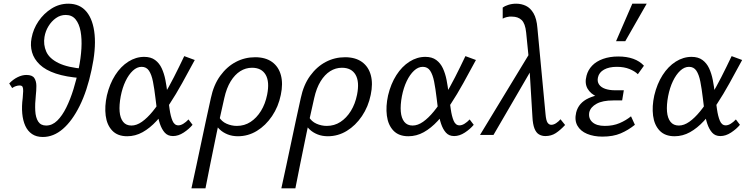

<svg xmlns="http://www.w3.org/2000/svg" viewBox="-20 -731 4060 1040"><path d="M103 -200Q105 -222 105.5 -237Q106 -252 102.5 -260Q99 -268 86 -268Q77 -268 66 -264.5Q55 -261 46 -254L30 -279Q51 -301 75.5 -313Q100 -325 123 -325Q155 -325 166 -308Q177 -291 177 -265.5Q177 -240 174 -214Q169 -168 171 -131Q173 -94 187 -72.5Q201 -51 230 -51Q263 -51 290 -77.5Q317 -104 339 -148.5Q361 -193 378 -248Q395 -303 406 -358Q418 -416 421 -468.5Q424 -521 416.5 -561.5Q409 -602 389.5 -626Q370 -650 336 -650Q307 -650 283 -633Q259 -616 242.5 -589Q226 -562 221 -531Q214 -489 230.5 -451.5Q247 -414 297 -389.5Q347 -365 436 -358L420 -308Q338 -314 282.5 -332.5Q227 -351 195.5 -381Q164 -411 153.5 -448Q143 -485 151 -525Q160 -574 188.5 -616Q217 -658 259 -684.5Q301 -711 350 -711Q413 -711 449 -667Q485 -623 492.5 -543Q500 -463 476 -353Q452 -239 411.5 -157.5Q371 -76 320.5 -32.5Q270 11 212 11Q177 11 153.5 -5Q130 -21 117 -49.5Q104 -78 100.5 -116.5Q97 -155 103 -200Z M669 7Q617 7 588 -23.5Q559 -54 552.5 -104.5Q546 -155 559 -214Q574 -277 604 -324Q634 -371 675 -397Q716 -423 761 -423Q797 -423 820 -406Q843 -389 856 -361Q869 -333 876 -297.5Q883 -262 887 -224Q893 -180 898.5 -140.5Q904 -101 914.5 -76.5Q925 -52 946 -52Q959 -52 973.5 -61Q988 -70 1001 -84L1023 -55Q1004 -32 975 -13Q946 6 917 6Q889 6 872.5 -12.5Q856 -31 846 -61Q836 -91 831 -127.5Q826 -164 822 -200Q816 -251 808.5 -289Q801 -327 787 -348Q773 -369 747 -369Q722 -369 699.5 -348Q677 -327 660 -291.5Q643 -256 634 -210Q625 -162 628 -126.5Q631 -91 647 -71Q663 -51 692 -51Q720 -51 749 -71.5Q778 -92 807 -127.5Q836 -163 865 -210.5Q894 -258 922 -313Q950 -368 978 -427L1035 -406Q1000 -341 966.5 -280.5Q933 -220 898.5 -167.5Q864 -115 828 -76Q792 -37 752.5 -15Q713 7 669 7Z M1017 289Q1031 225 1044 164.5Q1057 104 1069.5 44.5Q1082 -15 1095 -75.5Q1108 -136 1122 -199Q1137 -271 1173 -320.5Q1209 -370 1257.5 -395.5Q1306 -421 1362 -421Q1418 -421 1453.5 -395.5Q1489 -370 1501.5 -324Q1514 -278 1501 -217Q1488 -153 1453.5 -102Q1419 -51 1371.5 -22Q1324 7 1269 7Q1238 7 1213 -3Q1188 -13 1170.5 -29.5Q1153 -46 1144 -66L1166 -98Q1180 -73 1207 -61Q1234 -49 1263 -49Q1304 -49 1337 -70.5Q1370 -92 1393.5 -130Q1417 -168 1427 -218Q1441 -288 1419 -326Q1397 -364 1345 -364Q1311 -364 1281.5 -345.5Q1252 -327 1229.5 -290.5Q1207 -254 1195 -200Q1181 -137 1171 -92.5Q1161 -48 1153.5 -10.5Q1146 27 1137.5 67.5Q1129 108 1118.5 160.5Q1108 213 1093 289Z M1504 289Q1518 225 1531 164.5Q1544 104 1556.5 44.5Q1569 -15 1582 -75.5Q1595 -136 1609 -199Q1624 -271 1660 -320.5Q1696 -370 1744.5 -395.5Q1793 -421 1849 -421Q1905 -421 1940.5 -395.5Q1976 -370 1988.5 -324Q2001 -278 1988 -217Q1975 -153 1940.5 -102Q1906 -51 1858.5 -22Q1811 7 1756 7Q1725 7 1700 -3Q1675 -13 1657.5 -29.5Q1640 -46 1631 -66L1653 -98Q1667 -73 1694 -61Q1721 -49 1750 -49Q1791 -49 1824 -70.5Q1857 -92 1880.5 -130Q1904 -168 1914 -218Q1928 -288 1906 -326Q1884 -364 1832 -364Q1798 -364 1768.5 -345.5Q1739 -327 1716.5 -290.5Q1694 -254 1682 -200Q1668 -137 1658 -92.5Q1648 -48 1640.5 -10.5Q1633 27 1624.5 67.5Q1616 108 1605.5 160.5Q1595 213 1580 289Z M2192 7Q2140 7 2111 -23.5Q2082 -54 2075.5 -104.5Q2069 -155 2082 -214Q2097 -277 2127 -324Q2157 -371 2198 -397Q2239 -423 2284 -423Q2320 -423 2343 -406Q2366 -389 2379 -361Q2392 -333 2399 -297.5Q2406 -262 2410 -224Q2416 -180 2421.5 -140.5Q2427 -101 2437.5 -76.5Q2448 -52 2469 -52Q2482 -52 2496.5 -61Q2511 -70 2524 -84L2546 -55Q2527 -32 2498 -13Q2469 6 2440 6Q2412 6 2395.5 -12.5Q2379 -31 2369 -61Q2359 -91 2354 -127.5Q2349 -164 2345 -200Q2339 -251 2331.5 -289Q2324 -327 2310 -348Q2296 -369 2270 -369Q2245 -369 2222.5 -348Q2200 -327 2183 -291.5Q2166 -256 2157 -210Q2148 -162 2151 -126.5Q2154 -91 2170 -71Q2186 -51 2215 -51Q2243 -51 2272 -71.5Q2301 -92 2330 -127.5Q2359 -163 2388 -210.5Q2417 -258 2445 -313Q2473 -368 2501 -427L2558 -406Q2523 -341 2489.5 -280.5Q2456 -220 2421.5 -167.5Q2387 -115 2351 -76Q2315 -37 2275.5 -15Q2236 7 2192 7Z M2934 6Q2915 6 2899.5 -3Q2884 -12 2875 -35Q2866 -58 2864 -98L2846 -395L2830 -555Q2825 -604 2805.5 -622.5Q2786 -641 2753 -641Q2739 -642 2725 -638.5Q2711 -635 2703 -630V-690Q2713 -698 2733 -704.5Q2753 -711 2776 -711Q2804 -711 2828.5 -699.5Q2853 -688 2870 -659Q2887 -630 2891 -579L2935 -112Q2938 -78 2946 -66.5Q2954 -55 2966 -55Q2979 -55 2992.5 -64Q3006 -73 3016 -85L3041 -54Q3015 -26 2990.5 -10Q2966 6 2934 6ZM2580 0 2857 -456 2870 -373 2653 0Z M3243 9Q3196 9 3160 -6Q3124 -21 3107.5 -50.5Q3091 -80 3101 -122Q3114 -174 3168 -199Q3222 -224 3303 -224L3299 -191Q3252 -191 3215.5 -206.5Q3179 -222 3162.5 -251Q3146 -280 3157 -321Q3165 -352 3187.5 -375.5Q3210 -399 3246.5 -412Q3283 -425 3329 -425Q3375 -425 3410 -412.5Q3445 -400 3468 -375L3435 -329Q3419 -345 3390 -357Q3361 -369 3321 -369Q3279 -369 3252 -354Q3225 -339 3219 -312Q3214 -290 3224.5 -274Q3235 -258 3258 -250Q3281 -242 3312 -242H3359L3350 -187H3302Q3244 -187 3211.5 -169Q3179 -151 3172 -123Q3166 -90 3188.5 -69.5Q3211 -49 3256 -49Q3301 -49 3336 -64Q3371 -79 3398 -101L3419 -55Q3383 -26 3342 -8.5Q3301 9 3243 9ZM3317 -508 3405 -711H3483L3367 -508Z M3634 7Q3582 7 3553 -23.5Q3524 -54 3517.5 -104.5Q3511 -155 3524 -214Q3539 -277 3569 -324Q3599 -371 3640 -397Q3681 -423 3726 -423Q3762 -423 3785 -406Q3808 -389 3821 -361Q3834 -333 3841 -297.5Q3848 -262 3852 -224Q3858 -180 3863.5 -140.5Q3869 -101 3879.5 -76.5Q3890 -52 3911 -52Q3924 -52 3938.5 -61Q3953 -70 3966 -84L3988 -55Q3969 -32 3940 -13Q3911 6 3882 6Q3854 6 3837.5 -12.5Q3821 -31 3811 -61Q3801 -91 3796 -127.5Q3791 -164 3787 -200Q3781 -251 3773.5 -289Q3766 -327 3752 -348Q3738 -369 3712 -369Q3687 -369 3664.5 -348Q3642 -327 3625 -291.5Q3608 -256 3599 -210Q3590 -162 3593 -126.5Q3596 -91 3612 -71Q3628 -51 3657 -51Q3685 -51 3714 -71.5Q3743 -92 3772 -127.5Q3801 -163 3830 -210.5Q3859 -258 3887 -313Q3915 -368 3943 -427L4000 -406Q3965 -341 3931.5 -280.5Q3898 -220 3863.5 -167.5Q3829 -115 3793 -76Q3757 -37 3717.5 -15Q3678 7 3634 7Z"/></svg>

Font: Ysabeau Infant Medium
Style: Italic
Weight: 500
Italic angle: -12°
Designer: Christian Thalmann (Catharsis Fonts)
Version: Version 2.001;gftools[0.9.30]; featfreeze: ss01,ss02,lnum